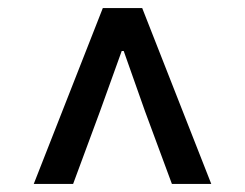

<svg xmlns="http://www.w3.org/2000/svg" viewBox="-20 -774 610 478"><path d="M64 -316 236 -754H334L506 -316H408L341 -497L288 -647H283L229 -497L162 -316Z"/></svg>

Font: Noto Sans SC Medium
Style: Regular
Weight: 500
Designer: Ryoko NISHIZUKA  (kana, bopomofo & ideographs); Paul D. Hunt (Latin, Greek & Cyrillic); Sandoll Communications , Soo-you
Foundry: Adobe
Version: Version 2.004-H2;hotconv 1.0.118;makeotfexe 2.5.65603